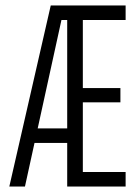

<svg xmlns="http://www.w3.org/2000/svg" viewBox="-20 -680 500 700"><path d="M14 0 165 -660H264L225 -607H204L71 0ZM86 -159V-212H260V-159ZM236 0V-53H438V0ZM225 0V-660H282V0ZM236 -307V-359H419V-307ZM236 -607V-660H438V-607Z"/></svg>

Font: Bricolage Grotesque 72pt Condensed ExtraLight
Style: Regular
Weight: 250
Width: 3
Designer: Mathieu Triay
Foundry: Atelier Triay
Version: Version 1.001;gftools[0.9.33.dev8+g029e19f]